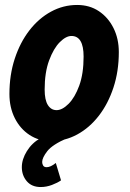

<svg xmlns="http://www.w3.org/2000/svg" viewBox="-20 -557 525 774"><path d="M18 -178Q18 -255 39.5 -320.5Q61 -386 98.5 -434.5Q136 -483 185.5 -510Q235 -537 291 -537Q341 -537 378.5 -512Q416 -487 437.5 -444Q459 -401 459 -347Q459 -270 437.5 -204.5Q416 -139 378.5 -90.5Q341 -42 291.5 -15Q242 12 186 12Q137 12 99 -13Q61 -38 39.5 -81Q18 -124 18 -178ZM160 -196Q160 -154 173 -133.5Q186 -113 208 -113Q231 -113 256.5 -138.5Q282 -164 299.5 -212Q317 -260 317 -329Q317 -412 268 -412Q246 -412 221 -387Q196 -362 178 -313.5Q160 -265 160 -196ZM68 117Q68 85 88.5 52Q109 19 143 0H251Q191 26 170.5 52.5Q150 79 150 96Q150 104 154 110.5Q158 117 168 117Q184 117 205 100L226 170Q212 180 189.5 188.5Q167 197 144 197Q108 197 88 173.5Q68 150 68 117Z"/></svg>

Font: Radio Canada Condensed
Style: Bold Italic
Weight: 700
Width: 3
Italic angle: -12°
Designer: Charles Daoud, Etienne Aubert Bonn, Alexandre Saumier Demers, Jacques Le Bailly
Foundry: Radio-Canada
Version: Version 2.104; ttfautohint (v1.8.4.7-5d5b);gftools[0.9.28.de